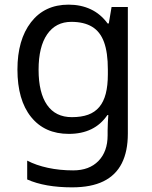

<svg xmlns="http://www.w3.org/2000/svg" viewBox="-20 -566 655 826"><path d="M275 -546Q328 -546 370.5 -526Q413 -506 443 -465H448L460 -536H530V9Q530 85 504 136.5Q478 188 425 214Q372 240 290 240Q232 240 183.5 231.5Q135 223 97 206V125Q135 145 186 156Q237 167 295 167Q364 167 403.5 126.5Q443 86 443 16V-5Q443 -17 444 -39.5Q445 -62 446 -71H442Q414 -30 372.5 -10Q331 10 276 10Q172 10 113.5 -63Q55 -136 55 -267Q55 -395 113.5 -470.5Q172 -546 275 -546ZM287 -472Q220 -472 183 -418.5Q146 -365 146 -266Q146 -167 182.5 -114.5Q219 -62 289 -62Q330 -62 359 -72.5Q388 -83 407 -105.5Q426 -128 435 -163Q444 -198 444 -246V-267Q444 -340 427.5 -385Q411 -430 376 -451Q341 -472 287 -472Z"/></svg>

Font: ltelugu15
Style: Book
Weight: 400
Designer: Jelle Bosma - Monotype Design Team
Foundry: Monotype Imaging Inc.
Version: Version 2.003